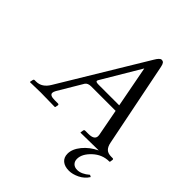

<svg xmlns="http://www.w3.org/2000/svg" viewBox="-237 -808 1168 1168"><g transform="rotate(45 347.5 -223.5)"><path d="M309.1 -283.2H486.8L436 -549.8L288.1 -300.8Q285.2 -294.9 285.2 -292Q285.2 -283.2 309.1 -283.2ZM686 1Q626 1 580.6 43.5Q535.2 85.9 535.2 128.9Q535.2 149.9 548.1 162.8Q561 175.8 584 175.8Q620.1 175.8 660.2 141.1L672.9 147.9Q651.9 181.2 616.9 198Q582 214.8 551.8 214.8Q514.6 214.8 493.4 197Q472.2 179.2 472.2 147Q472.2 106.9 506.1 65.4Q540 23.9 592.8 -1H571.8L438 1L437 -1L439.9 -20Q441.9 -27.8 449.2 -27.8H477.1Q528.8 -27.8 528.8 -61Q528.8 -67.9 527.8 -71.8L495.1 -244.1H285.2Q256.3 -244.1 245.1 -227.1L152.8 -71.8Q145 -57.6 145 -48.8Q145 -27.8 187 -27.8H215.8Q222.7 -27.8 223.1 -20L219.2 -1L216.8 1Q118.7 -1 94.2 -1L3.9 1L2 -1L5.9 -20Q7.8 -27.8 15.1 -27.8H26.9Q77.6 -27.8 108.9 -81.1L439 -627.9Q459 -662.1 473.1 -662.1Q485.4 -662.1 491.2 -654.5Q497.1 -647 501 -627.9L609.9 -85.9Q615.7 -56.2 630.4 -42Q645 -27.8 673.8 -27.8H685.1Q692.9 -27.8 692.9 -20L689.9 -1L687 1Z"/></g></svg>

Font: Linux Libertine
Style: Italic
Weight: 400
Italic angle: -12°
Designer: Philipp H. Poll
Foundry: Philipp H. Poll
Version: Version 5.1.6 ; ttfautohint (v0.9)